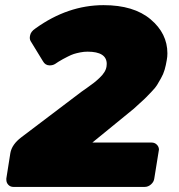

<svg xmlns="http://www.w3.org/2000/svg" viewBox="-20 -737 707 757"><path d="M5 -28.3V-33.3L20.8 -133.3Q26.7 -167.5 64.2 -195.8L300.8 -375Q306.7 -379.2 323.8 -391.2Q340.8 -403.3 350 -410.4Q359.2 -417.5 371.7 -429.2Q384.2 -440.8 391.2 -452.1Q398.3 -463.3 400 -475Q400.8 -478.3 400.8 -485Q400.8 -533.3 325 -533.3Q310.8 -533.3 296.2 -530.4Q281.7 -527.5 271.2 -524.2Q260.8 -520.8 247.1 -513.8Q233.3 -506.7 227.9 -503.8Q222.5 -500.8 210 -493.3L197.5 -485Q188.3 -479.2 175.8 -479.2Q158.3 -479.2 149.2 -495.8L100.8 -575Q95.8 -583.3 98.3 -595.8Q100.8 -612.5 120 -625Q247.5 -716.7 388.3 -716.7Q507.5 -716.7 573.8 -660.8Q640 -605 640 -526.7Q640 -513.3 637.5 -500Q634.2 -480 629.2 -462.5Q624.2 -445 614.6 -428.3Q605 -411.7 599.2 -401.7Q593.3 -391.7 577.5 -375.4Q561.7 -359.2 556.7 -353.8Q551.7 -348.3 531.2 -330Q510.8 -311.7 507.5 -308.3L344.2 -175H577.5Q590 -175 598.3 -166.7Q606.7 -158.3 606.7 -146.7Q606.7 -145.8 606.2 -144.2Q605.8 -142.5 605.8 -141.7L588.3 -33.3Q586.7 -20 575.4 -10Q564.2 0 550 0H33.3Q20.8 0 12.9 -8.3Q5 -16.7 5 -28.3Z"/></svg>

Font: BoonTook Mon
Style: Italic
Weight: 400
Italic angle: -9°
Designer: Sungsit Sawaiwan
Foundry: FontUni
Version: Version 3.0